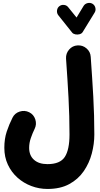

<svg xmlns="http://www.w3.org/2000/svg" viewBox="-20 -982 678 1299"><path d="M606.4 -956.1Q621.1 -946.8 625.2 -929.2Q629.4 -911.6 620.1 -896.5L539.1 -764.6Q532.7 -754.4 518.6 -750.5Q504.4 -746.6 490 -749.5Q475.6 -752.4 468.3 -761.2L374.5 -878.9Q363.8 -892.6 365.7 -910.9Q367.7 -929.2 381.3 -939.9Q395 -950.7 413.1 -948.7Q431.2 -946.8 441.9 -932.6L498 -863.3L545.9 -942.4Q555.2 -957 573.2 -961.2Q591.3 -965.3 606.4 -956.1ZM9.3 18.1Q9.3 -43 25.6 -92Q42 -141.1 64.5 -185.5Q79.6 -216.3 113 -227.1Q146.5 -237.8 177.2 -222.7Q208 -207.5 218.8 -174.3Q229.5 -141.1 214.4 -110.4Q200.2 -81.5 188.7 -48.3Q177.2 -15.1 177.2 18.1Q177.2 69.8 210 99.1Q242.7 128.4 301.3 128.4Q386.7 128.4 418.5 79.6Q450.2 30.8 450.2 -72.3Q450.2 -196.3 443.6 -319.6Q437 -442.9 426.8 -585.4Q424.8 -620.1 447.5 -646.5Q470.2 -672.9 504.4 -674.8Q539.1 -677.2 565.4 -654.5Q591.8 -631.8 593.8 -597.2Q604 -454.6 611.1 -328.4Q618.2 -202.1 618.2 -72.3Q618.2 -8.3 601.1 56.6Q584 121.6 546.6 176Q509.3 230.5 448.7 263.4Q388.2 296.4 301.3 296.4Q244.6 296.4 192.1 276.6Q139.6 256.8 98.4 220Q57.1 183.1 33.2 131.8Q9.3 80.6 9.3 18.1Z"/></svg>

Font: Mikhak-DS2-FD Black
Style: Regular
Weight: 900
Designer: Amin Abedi
Version: Version 3.2